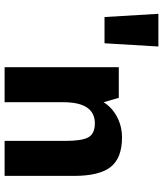

<svg xmlns="http://www.w3.org/2000/svg" viewBox="43 -751 708 834"><g transform="rotate(90 397.0 -334.0)"><path d="M516 -392Q424 -392 424 -255V0H272V-496H405L424 -430Q447 -467 488 -488.5Q529 -510 577 -510Q666 -510 705 -461Q744 -412 744 -302V0H592V-264Q592 -337 576 -364.5Q560 -392 516 -392ZM54 -434 40 -668H182L168 -434Z"/></g></svg>

Font: Atkinson Hyperlegible Pro
Style: Bold
Weight: 700
Designer: Elliott Scott, Megan Eiswerth, Linus Boman, Theodore Petrosky, Jacob Perez
Foundry: Braille Institute
Version: Version 1.5.1